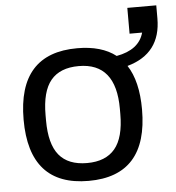

<svg xmlns="http://www.w3.org/2000/svg" viewBox="-51 -734 728 793"><g transform="rotate(-5 313.0 -337.0)"><path d="M285 12Q39 12 39 -263Q39 -538 285 -538Q386 -538 445 -492Q539 -509 558 -579H506V-686H626V-632Q626 -486 486 -447Q530 -380 530 -263Q530 12 285 12ZM285 -62Q362 -62 400.5 -108Q439 -154 439 -252V-274Q439 -464 285 -464Q207 -464 169 -418Q131 -372 131 -274V-252Q131 -154 169 -108Q207 -62 285 -62Z"/></g></svg>

Font: Archivo
Style: Regular
Weight: 400
Designer: Hector Gatti
Foundry: Omnibus-Type
Version: Version 2.001